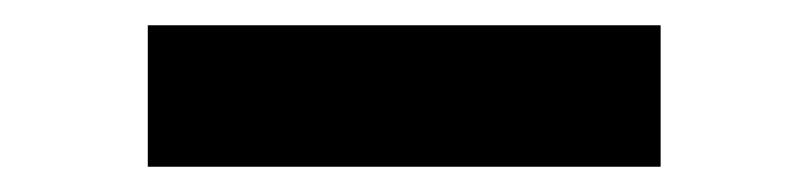

<svg xmlns="http://www.w3.org/2000/svg" viewBox="-20 -326 640 152"><path d="M97 -306V-194H503V-306Z"/></svg>

Font: LT Wave Mono Bold
Style: Regular
Weight: 700
Designer: Daniel Lyons
Version: Version 2.5 (Glyphs App)